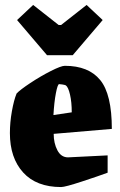

<svg xmlns="http://www.w3.org/2000/svg" viewBox="-20 -742 487 776"><path d="M20 -204Q20 -247 28 -292Q36 -337 47 -364Q61 -379 102.5 -406.5Q144 -434 185.5 -455Q227 -476 242 -476Q338 -476 385 -418.5Q432 -361 432 -221L197 -201Q197 -163 212 -134.5Q227 -106 255 -106L415 -114V-44Q380 -31 311.5 -8.5Q243 14 227 14Q127 14 73.5 -45Q20 -104 20 -204ZM270 -288Q270 -329 263 -359.5Q256 -390 246 -397Q242 -399 232.5 -400.5Q223 -402 219 -402Q213 -402 206 -366Q199 -330 196 -277ZM49 -661 114 -722 217 -641H227L330 -722L395 -661L274 -519H170Z"/></svg>

Font: Grenze Black
Style: Regular
Weight: 900
Designer: Renata Polastri
Foundry: Omnibus-Type
Version: Version 1.002; ttfautohint (v1.8)